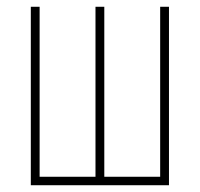

<svg xmlns="http://www.w3.org/2000/svg" viewBox="-20 -547 590 567"><path d="M71 0V-527H97V-25H262V-527H288V-25H453V-527H479V0Z"/></svg>

Font: Noto Sans ExtraCondensed Thin
Style: Regular
Weight: 100
Width: 2
Designer: Monotype Design Team
Foundry: Monotype Imaging Inc.
Version: Version 2.013; ttfautohint (v1.8.4.7-5d5b)